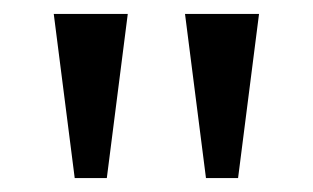

<svg xmlns="http://www.w3.org/2000/svg" viewBox="-20 -734 448 275"><path d="M87 -479H133L163 -714H57ZM275 -479H321L351 -714H245Z"/></svg>

Font: Noto Serif
Style: Regular
Weight: 400
Designer: Monotype Design Team
Foundry: Monotype Imaging Inc.
Version: Version 2.015